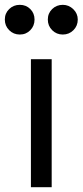

<svg xmlns="http://www.w3.org/2000/svg" viewBox="-50 -775 342 795"><path d="M75.5 -650Q58 -632 32 -632Q6 -632 -12 -650Q-30 -668 -30 -694Q-30 -720 -12 -737.5Q6 -755 32 -755Q58 -755 75.5 -737.5Q93 -720 93 -694Q93 -668 75.5 -650ZM210 -755Q235 -755 253.5 -737Q272 -719 272 -694Q272 -668 254 -650Q236 -632 210 -632Q184 -632 166 -650Q148 -668 148 -694Q148 -720 166 -737.5Q184 -755 210 -755ZM78 0V-530H164V0Z"/></svg>

Font: Plus Jakarta Display
Style: Regular
Weight: 400
Designer: Gumpita Rahayu
Foundry: Tokotype Studio
Version: Version 1.000;hotconv 1.0.109;makeotfexe 2.5.65596